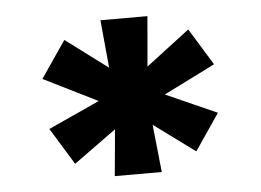

<svg xmlns="http://www.w3.org/2000/svg" viewBox="-39 -785 714 525"><g transform="rotate(-5 318.0 -522.0)"><path d="M256 -308 270 -460 285 -448 151 -351 89 -452 273 -536 251 -506 82 -590 151 -691 302 -578 270 -567 254 -736H383L368 -562L348 -581L491 -690L553 -589L381 -503L379 -533L552 -456L484 -356L352 -453L369 -460L385 -308Z"/></g></svg>

Font: Lexend Peta
Style: Bold
Weight: 700
Designer: Bonnie Shaver-Troup, Thomas Jockin
Foundry: Lexend
Version: Version 1.007